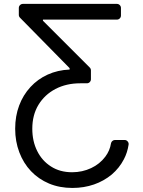

<svg xmlns="http://www.w3.org/2000/svg" viewBox="-20 -747 722 972"><path d="M228.3 182.2Q175.1 159.8 136.7 119.3Q98.7 79.2 77.8 24.1Q56.8 -31.2 56.8 -95.2Q56.8 -159.4 77.1 -213.1Q96.9 -266 134.2 -306.5Q171.2 -346.6 221.2 -369.3Q272 -392.4 332.4 -394.9V-402L81.3 -657.3Q75.3 -663.4 75.3 -671.9V-706.7Q75.3 -715.2 81.3 -721.2Q87.4 -727.3 96.2 -727.3H571.7Q580.3 -727.3 586.3 -721.2Q592.3 -715.2 592.3 -706.7V-668.3Q592.3 -659.8 586.3 -653.8Q580.3 -647.7 571.7 -647.7H197.4V-642L434.3 -405.2Q440.3 -399.1 440.3 -390.6V-345.9Q440.3 -337.4 434.3 -331.3Q428.3 -325.3 419.7 -325.3H386.4Q315.7 -325.3 260.7 -296.5Q206 -267.8 174.7 -216.3Q143.5 -164.8 143.5 -95.2Q143.5 -32 168.3 17.4Q192.8 67.1 238.3 95.9Q283.4 125 345.2 125Q396.7 125 441.4 104Q485.1 83.5 513.1 46.2Q536.2 15.6 541.9 -21.3Q543.3 -28.8 549.2 -33.6Q555 -38.4 562.5 -38.4H610.4Q620 -38.4 626.2 -31.1Q632.5 -23.8 631 -14.6Q625 25.6 607.2 59.3Q584.5 103.3 545.5 136.7Q505.3 169.7 456 186.8Q404.8 204.5 346.6 204.5Q281.6 204.5 228.3 182.2Z"/></svg>

Font: DeltaSans
Style: Regular
Weight: 400
Designer: Rasmus Andersson
Foundry: rsms
Version: Version 3.012